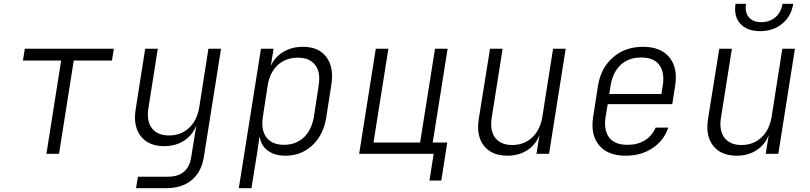

<svg xmlns="http://www.w3.org/2000/svg" viewBox="-20 -805 4240 1005"><path d="M223 0 300 -488H100L110 -550H576L566 -488H366L289 0Z M692 180 702 120H859Q965 120 981 17L992 -52L1008 -149Q988 -98 944 -69Q900 -40 839 -40Q758 -40 717 -92Q676 -144 690 -232L740 -550H806L757 -240Q746 -172 775 -134Q804 -96 865 -96Q927 -96 969.5 -135.5Q1012 -175 1023 -244L1071 -550H1137L1047 17Q1034 96 983 138Q932 180 849 180Z M1230 180 1346 -550H1412L1398 -463H1399Q1420 -508 1464 -534Q1508 -560 1566 -560Q1649 -560 1689 -505.5Q1729 -451 1714 -359L1688 -192Q1674 -100 1615.5 -45Q1557 10 1475 10Q1418 10 1382.5 -16Q1347 -42 1340 -87H1338L1324 8L1296 180ZM1466 -47Q1529 -47 1570 -85.5Q1611 -124 1623 -194L1648 -357Q1659 -426 1630 -464.5Q1601 -503 1539 -503Q1476 -503 1434 -464.5Q1392 -426 1381 -357L1356 -194Q1345 -125 1374.5 -86Q1404 -47 1466 -47Z M2228 140 2250 0H1860L1947 -550H2013L1935 -59H2179L2257 -550H2323L2245 -59H2321L2290 140Z M2636 10Q2554 10 2513 -42Q2472 -94 2486 -182L2545 -550H2611L2554 -190Q2543 -122 2572 -84Q2601 -46 2661 -46Q2723 -46 2765.5 -85.5Q2808 -125 2819 -194L2875 -550H2941L2854 0H2788L2804 -99Q2785 -48 2740.5 -19Q2696 10 2636 10Z M3255 10Q3160 10 3115 -45.5Q3070 -101 3085 -194L3110 -356Q3125 -449 3188.5 -504.5Q3252 -560 3346 -560Q3439 -560 3484 -504.5Q3529 -449 3514 -356L3499 -260H3161L3150 -194Q3139 -125 3168 -86Q3197 -47 3264 -47Q3318 -47 3355.5 -70.5Q3393 -94 3412 -137H3478Q3455 -69 3395.5 -29.5Q3336 10 3255 10ZM3169 -313H3442L3449 -356Q3460 -425 3431.5 -464.5Q3403 -504 3337 -504Q3270 -504 3228.5 -465Q3187 -426 3176 -356Z M3836 10Q3754 10 3713 -42Q3672 -94 3686 -182L3745 -550H3811L3754 -190Q3743 -122 3772 -84Q3801 -46 3861 -46Q3923 -46 3965.5 -85.5Q4008 -125 4019 -194L4075 -550H4141L4054 0H3988L4004 -99Q3985 -48 3940.5 -19Q3896 10 3836 10ZM3959 -642Q3890 -642 3855 -681Q3820 -720 3830 -785H3885Q3878 -741 3899.5 -715Q3921 -689 3965 -689Q4009 -689 4039 -715Q4069 -741 4076 -785H4132Q4122 -720 4074.5 -681Q4027 -642 3959 -642Z"/></svg>

Font: NKDuy Mono ExtraLight
Style: Italic
Weight: 200
Italic angle: -9°
Monospace: yes
Designer: NKDuy
Foundry: NKDuy
Version: Version 2.251; ttfautohint (v1.8.4.7-5d5b)